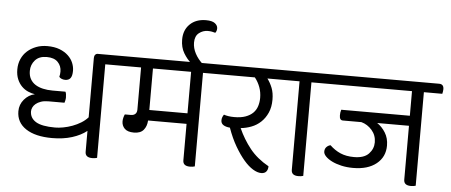

<svg xmlns="http://www.w3.org/2000/svg" viewBox="-55 -998 2686 1143"><g transform="rotate(5 1288.0 -427.0)"><path d="M558 -552V7Q552 9 544.5 10Q537 11 529 11Q487 11 487 -23V-148Q452 -120 399.5 -103.5Q347 -87 281 -87Q180 -87 123.5 -124.5Q67 -162 67 -229Q67 -269 93 -299.5Q119 -330 156 -338Q136 -341 115 -350Q94 -359 77 -376Q60 -393 49.5 -418Q39 -443 39 -476Q39 -510 51.5 -538.5Q64 -567 86.5 -587Q109 -607 139 -618.5Q169 -630 205 -630Q248 -630 279 -618Q310 -606 330.5 -586.5Q351 -567 360.5 -543.5Q370 -520 370 -497Q370 -466 359.5 -452.5Q349 -439 328 -439Q317 -439 307 -443Q297 -447 292 -454Q294 -461 295 -469Q296 -477 296 -486Q296 -519 274 -542Q252 -565 207 -565Q162 -565 138 -538Q114 -511 114 -474Q114 -446 125 -426Q136 -406 155.5 -393.5Q175 -381 201.5 -375Q228 -369 259 -369H336Q339 -364 340.5 -355Q342 -346 342 -335Q342 -327 340 -317.5Q338 -308 336 -303H240Q214 -303 195.5 -296.5Q177 -290 165 -280Q153 -270 147.5 -258Q142 -246 142 -235Q142 -195 177.5 -173Q213 -151 293 -151Q315 -151 342 -156Q369 -161 396 -171Q423 -181 446.5 -195.5Q470 -210 487 -229V-584Q487 -596 493 -603Q499 -610 508 -610H644Q672 -610 672 -580Q672 -574 671 -567Q670 -560 668 -552Z M1142 -552V7Q1136 9 1128.5 10Q1121 11 1113 11Q1071 11 1071 -23V-241H841Q839 -206 820.5 -184Q802 -162 763 -162Q725 -162 707.5 -179.5Q690 -197 690 -223Q690 -234 693 -245.5Q696 -257 700 -265H736Q753 -265 762.5 -274Q772 -283 772 -300V-552H644Q616 -552 616 -582Q616 -588 617 -595Q618 -602 620 -610H1228Q1256 -610 1256 -580Q1256 -574 1255 -567Q1254 -560 1252 -552ZM843 -304H1071V-552H843Z M1066 -604Q1042 -624 1021.5 -658Q1001 -692 1001 -739Q1001 -796 1037 -831Q1073 -866 1133 -866Q1170 -866 1186.5 -853Q1203 -840 1203 -823Q1203 -807 1194 -796Q1184 -799 1173.5 -801Q1163 -803 1149 -803Q1120 -803 1096.5 -784.5Q1073 -766 1073 -727Q1073 -694 1090 -662Q1107 -630 1136 -604Z M1527 -552Q1545 -528 1556.5 -498.5Q1568 -469 1568 -429Q1568 -384 1553 -350.5Q1538 -317 1513.5 -294Q1489 -271 1457.5 -259Q1426 -247 1394 -244Q1423 -179 1466 -125Q1509 -71 1579 -32Q1579 -12 1569 0Q1559 12 1539 12Q1516 12 1489 -4.5Q1462 -21 1434.5 -53Q1407 -85 1379.5 -132Q1352 -179 1330 -241Q1305 -243 1290.5 -252.5Q1276 -262 1276 -280Q1276 -291 1279.5 -299.5Q1283 -308 1288 -315Q1299 -311 1315 -308.5Q1331 -306 1350 -306Q1390 -306 1417.5 -316Q1445 -326 1462 -343Q1479 -360 1486.5 -383.5Q1494 -407 1494 -433Q1494 -467 1483 -497Q1472 -527 1452 -552H1228Q1200 -552 1200 -582Q1200 -588 1201 -595Q1202 -602 1204 -610H1627Q1655 -610 1655 -580Q1655 -574 1654 -567Q1653 -560 1651 -552Z M1790 -552V7Q1784 9 1776.5 10Q1769 11 1761 11Q1719 11 1719 -23V-552H1627Q1599 -552 1599 -582Q1599 -588 1600 -595Q1601 -602 1603 -610H1876Q1904 -610 1904 -580Q1904 -574 1903 -567Q1902 -560 1900 -552Z M2462 -552V7Q2456 9 2448.5 10Q2441 11 2433 11Q2391 11 2391 -23V-345H2201Q2230 -326 2250.5 -293Q2271 -260 2271 -216Q2271 -148 2220 -107Q2169 -66 2081 -66Q2043 -66 2010.5 -73.5Q1978 -81 1954 -93Q1930 -105 1916 -119.5Q1902 -134 1902 -148Q1902 -165 1912 -175.5Q1922 -186 1936 -189Q1965 -161 1999.5 -146Q2034 -131 2081 -131Q2141 -131 2169 -160.5Q2197 -190 2197 -229Q2197 -271 2170.5 -301.5Q2144 -332 2107 -342H1996Q1976 -342 1976 -371Q1976 -380 1977 -387.5Q1978 -395 1981 -405H2391V-552H1876Q1848 -552 1848 -582Q1848 -588 1849 -595Q1850 -602 1852 -610H2548Q2576 -610 2576 -580Q2576 -574 2575 -567Q2574 -560 2572 -552Z"/></g></svg>

Font: Baloo 2
Style: Regular
Weight: 400
Designer: Sarang Kulkarni and Ek Type
Foundry: Ek Type
Version: Version 1.640;hotconv 1.0.111;makeotfexe 2.5.65597; ttfautoh